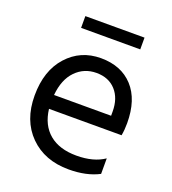

<svg xmlns="http://www.w3.org/2000/svg" viewBox="-125 -761 771 860"><g transform="rotate(20 261.0 -330.5)"><path d="M417 -610H135V-666H417ZM124 -286H396V-306Q396 -369 362 -406.5Q328 -444 269.5 -444Q211 -444 171 -403Q131 -362 124 -286ZM299 5Q184 5 113.5 -65.5Q43 -136 43 -254.5Q43 -373 106 -443Q169 -513 266 -513Q363 -513 419 -452Q475 -391 475 -279Q475 -247 470 -220H124Q133 -145 181 -105Q229 -65 310.5 -65Q392 -65 443 -100V-26Q384 5 299 5Z"/></g></svg>

Font: Hind Madurai
Style: Regular
Weight: 400
Designer: Jyotish Sonowal
Foundry: Indian Type Foundry
Version: Version 0.702;PS 1.0;hotconv 1.0.81;makeotf.lib2.5.63406